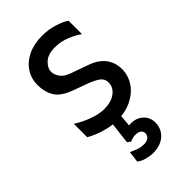

<svg xmlns="http://www.w3.org/2000/svg" viewBox="-226 -567 870 870"><g transform="rotate(-45 209.0 -132.0)"><path d="M199.2 14.6Q170.9 14.6 140.1 7.3Q109.4 0 85 -10.3Q60.5 -20.5 48.8 -28.3V-114.3Q62.5 -104.5 87.4 -92.3Q112.3 -80.1 140.6 -71.8Q168.9 -63.5 193.4 -63.5Q239.3 -63.5 266.1 -84Q293 -104.5 293 -134.8Q293 -158.2 274.9 -171.9Q256.8 -185.5 222.7 -198.2L150.4 -224.6Q93.8 -246.1 75.2 -278.8Q56.6 -311.5 56.6 -353.5Q56.6 -395.5 77.6 -427.7Q98.6 -460 137.7 -479Q176.8 -498 228.5 -498Q271.5 -498 308.6 -485.8Q345.7 -473.6 362.3 -460.9V-375Q341.8 -390.6 306.6 -405.3Q271.5 -419.9 234.4 -419.9Q188.5 -419.9 165.5 -398.4Q142.6 -377 142.6 -353.5Q142.6 -335 155.8 -315.9Q168.9 -296.9 202.1 -285.2L284.2 -255.9Q332 -239.3 355.5 -208Q378.9 -176.8 378.9 -134.8Q378.9 -93.8 356 -59.6Q333 -25.4 292.5 -5.4Q252 14.6 199.2 14.6ZM207 234.4Q192.4 234.4 169.4 228.5Q146.5 222.7 130.9 210L137.7 156.2Q153.3 164.1 170.9 170.4Q188.5 176.8 210 176.8Q226.6 176.8 237.3 168Q248 159.2 248 146.5Q248 132.8 238.3 125.5Q228.5 118.2 210 118.2Q203.1 118.2 194.3 120.1Q185.5 122.1 175.8 127L160.2 115.2L173.8 -2H226.6L220.7 68.4Q260.7 63.5 287.6 85.4Q314.5 107.4 314.5 143.6Q314.5 182.6 286.1 208.5Q257.8 234.4 207 234.4Z"/></g></svg>

Font: Sen
Style: Regular
Weight: 400
Designer: Kosal Sen, Philatype
Foundry: Philatype
Version: Version 2.000;gftools[0.9.31]